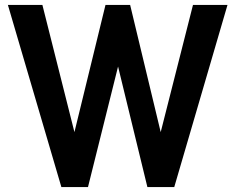

<svg xmlns="http://www.w3.org/2000/svg" viewBox="-20 -759 955 779"><path d="M229 0 12 -739H152L282 -223L408 -739H508L632 -223L763 -739H903L687 0H578L459 -489L337 0Z"/></svg>

Font: Involve
Style: Bold
Weight: 700
Designer: Stefan Peev
Foundry: Context Ltd.
Version: Version 1.001